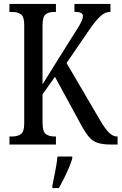

<svg xmlns="http://www.w3.org/2000/svg" viewBox="-20 -734 617 975"><path d="M28 0V-41H43Q69 -41 86 -53Q103 -65 103 -107V-607Q103 -648 87 -660.5Q71 -673 45 -673H28V-714H264V-673H252Q226 -673 211 -660.5Q196 -648 196 -604V-306L353 -557Q379 -596 390 -617.5Q401 -639 401 -653Q401 -674 358 -674V-714H541V-674Q513 -674 488 -650Q463 -626 433 -582L318 -414L489 -122Q512 -83 532 -62Q552 -41 574 -41H577V0H546Q502 0 476 -8.5Q450 -17 431 -39.5Q412 -62 389 -105L259 -344L196 -255V-110Q196 -67 212 -54Q228 -41 255 -41H264V0ZM246 208Q253 174 260.5 136Q268 98 272 61H347V71Q341 92 329.5 119Q318 146 304.5 173Q291 200 279 221H246Z"/></svg>

Font: Noto Serif Lao ExtraCondensed
Style: Regular
Weight: 400
Width: 2
Designer: Monotype Design Team
Foundry: Monotype Imaging Inc.
Version: Version 2.003; ttfautohint (v1.8.4.7-5d5b)